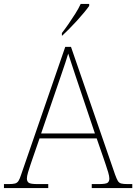

<svg xmlns="http://www.w3.org/2000/svg" viewBox="-24 -951 689 971"><path d="M-4 0V-20H18Q41 -20 52 -23Q63 -26 69.5 -36Q76 -46 83 -68L306 -714H335L558 -68Q566 -46 572 -36Q578 -26 589 -23Q600 -20 623 -20H645V0H440V-20H474Q512 -20 520.5 -27Q529 -34 529 -48Q529 -60 523 -80Q517 -100 510.5 -119Q504 -138 501 -147L465 -251H176L140 -147Q137 -138 130.5 -119Q124 -100 118 -80Q112 -60 112 -48Q112 -34 121 -27Q130 -20 167 -20H220V0ZM184 -276H456L379 -505Q370 -532 359 -564.5Q348 -597 338 -628Q328 -659 321 -680Q317 -665 306.5 -634Q296 -603 285 -570.5Q274 -538 266 -515ZM289 -784Q304 -803 322 -829Q340 -855 357 -882Q374 -909 384 -931H427V-921Q418 -908 401.5 -888Q385 -868 365 -846Q345 -824 325.5 -804.5Q306 -785 291 -771H289Z"/></svg>

Font: Noto Serif Bengali Thin
Style: Regular
Weight: 250
Version: Version 2.003